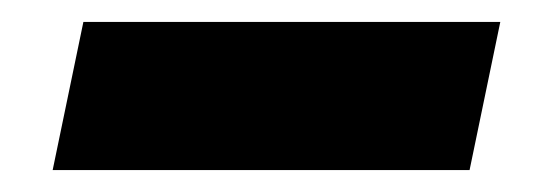

<svg xmlns="http://www.w3.org/2000/svg" viewBox="-20 -374 493 175"><path d="M56 -354H436L408 -219H28Z"/></svg>

Font: Red Hat Display Black
Style: Italic
Weight: 900
Italic angle: -12°
Designer: Pentagram / MCKL
Foundry: Pentagram / MCKL
Version: Version 1.003; Red Hat Display Black Italic